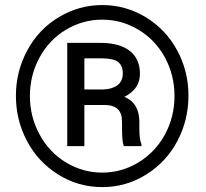

<svg xmlns="http://www.w3.org/2000/svg" viewBox="-20 -741 826 771"><path d="M318.8 -381.8H395Q430.2 -382.8 451.7 -398.9Q473.1 -415 473.1 -446.3Q473.1 -477.5 454.1 -492.2Q435.1 -506.8 386.2 -506.8H318.8ZM318.8 -319.3V-154.3H250V-568.8H384.8Q459.5 -568.8 500.7 -536.9Q542 -504.9 542 -444.3Q542 -383.8 479.5 -352.1Q539.1 -327.6 539.6 -252.4V-222.7Q539.6 -180.7 547.9 -162.1V-154.3H477.1Q470.2 -171.9 470.2 -217Q470.2 -262.2 468.8 -270.5Q460.9 -317.4 404.8 -319.3ZM138.9 -510.3Q100.1 -439 100.1 -355.5Q100.1 -272 139.2 -200.4Q178.2 -128.9 245.4 -88.4Q312.5 -47.9 390.6 -47.9Q468.8 -47.9 536.4 -89.1Q604 -130.4 642.3 -200.9Q680.7 -271.5 680.7 -355.5Q680.7 -439.5 642.3 -510Q604 -580.6 536.4 -621.3Q468.8 -662.1 390.6 -662.1Q312.5 -662.1 245.1 -621.8Q177.7 -581.5 138.9 -510.3ZM88.4 -174.8Q43.9 -258.8 43.9 -356.4Q43.9 -454.1 89.6 -538.8Q135.3 -623.5 216.1 -672.1Q296.9 -720.7 390.6 -720.7Q484.4 -720.7 564.9 -672.1Q645.5 -623.5 691.2 -539.3Q736.8 -455.1 736.8 -357.4Q736.8 -259.8 692.9 -175.8Q648.9 -91.8 568.1 -40.8Q487.3 10.3 390.6 10.3Q293.9 10.3 213.4 -40.3Q132.8 -90.8 88.4 -174.8Z"/></svg>

Font: RobotoCondensed-Regular
Style: Regular
Weight: 400
Designer: Google
Version: Version 2.001201; 2014